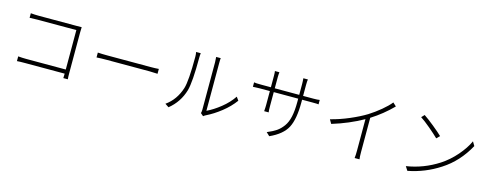

<svg xmlns="http://www.w3.org/2000/svg" viewBox="-26 -1554 6052 2378"><g transform="rotate(15 3000.0 -365.5)"><path d="M835 1H777.3Q779.3 -10.7 779.3 -56.6H272.5Q203.1 -56.6 168 -53.7V-114.3Q221.7 -109.4 271.5 -109.4H779.3V-615.2H283.2Q245.1 -615.2 180.7 -612.3V-670.9Q232.4 -666 282.2 -666H766.6Q811.5 -666 834 -667Q832 -624 832 -598.6V-83Q832 -19.5 835 1Z M1108.4 -352.5V-415Q1161.1 -411.1 1235.4 -411.1H1789.1Q1851.6 -411.1 1890.6 -415V-352.5Q1820.3 -356.4 1790 -356.4H1235.4Q1163.1 -356.4 1108.4 -352.5Z M2128.9 12.7 2081.1 -19.5Q2207 -108.4 2257.8 -268.6Q2288.1 -366.2 2288.1 -675.8Q2288.1 -709 2282.2 -737.3H2341.8Q2337.9 -706.1 2337.9 -675.8Q2337.9 -368.2 2306.6 -253.9Q2258.8 -91.8 2128.9 12.7ZM2571.3 8.8 2536.1 -21.5Q2542 -41 2542 -67.4V-674.8Q2542 -699.2 2538.1 -742.2H2596.7Q2593.8 -726.6 2593.8 -674.8V-66.4Q2676.8 -105.5 2765.6 -176.3Q2854.5 -247.1 2912.1 -333L2943.4 -289.1Q2879.9 -202.1 2787.6 -129.4Q2695.3 -56.6 2599.6 -9.8Q2586.9 -3.9 2571.3 8.8Z M3703.1 -554.7H3835Q3890.6 -554.7 3915 -559.6V-502.9Q3903.3 -505.9 3835 -505.9H3703.1V-469.7Q3703.1 -255.9 3646 -146.5Q3588.9 -37.1 3426.8 36.1L3383.8 -4.9Q3455.1 -34.2 3500.5 -64.9Q3545.9 -95.7 3583 -147Q3620.1 -198.2 3636.7 -275.4Q3653.3 -352.5 3653.3 -462.9V-505.9H3339.8V-329.1Q3339.8 -262.7 3343.8 -247.1H3286.1Q3286.1 -248 3287.1 -261.7Q3288.1 -275.4 3289.1 -294.9Q3290 -314.5 3290 -329.1V-505.9H3168Q3150.4 -505.9 3127.9 -504.9Q3105.5 -503.9 3089.8 -503.4Q3074.2 -502.9 3073.2 -502.9V-559.6Q3092.8 -554.7 3168 -554.7H3290V-700.2Q3290 -746.1 3286.1 -761.7H3343.8Q3343.8 -760.7 3342.8 -752Q3341.8 -743.2 3340.8 -729Q3339.8 -714.8 3339.8 -701.2V-554.7H3653.3V-692.4Q3653.3 -709 3652.3 -726.6Q3651.4 -744.1 3650.4 -754.9Q3649.4 -765.6 3649.4 -766.6H3708Q3703.1 -747.1 3703.1 -692.4Z M4803.7 -765.6 4846.7 -725.6Q4723.6 -600.6 4576.2 -507.8V-69.3Q4576.2 -3.9 4581.1 23.4H4518.6Q4523.4 -17.6 4523.4 -69.3V-476.6Q4343.8 -375 4128.9 -309.6L4098.6 -361.3Q4215.8 -390.6 4335 -441.4Q4454.1 -492.2 4542 -545.9Q4619.1 -594.7 4691.4 -654.8Q4763.7 -714.8 4803.7 -765.6Z M5183.6 -678.7 5218.8 -715.8Q5270.5 -681.6 5350.1 -617.2Q5429.7 -552.7 5470.7 -512.7L5431.6 -473.6Q5387.7 -516.6 5311.5 -581.1Q5235.4 -645.5 5183.6 -678.7ZM5190.4 7.8 5157.2 -43.9Q5377 -78.1 5566.4 -200.2Q5669.9 -267.6 5754.4 -365.2Q5838.9 -462.9 5880.9 -555.7L5912.1 -502.9Q5791 -281.2 5595.7 -156.2Q5409.2 -34.2 5190.4 7.8Z"/></g></svg>

Font: Gen Shin Gothic Light
Style: Regular
Weight: 200
Designer: [Source Han Sans]
Ryoko NISHIZUKA  (kana & ideographs); Paul D. Hunt (Latin, Greek & Cyrillic); Wenlong ZHANG  (bopomofo
Version: Version 1.002.20150607